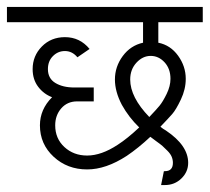

<svg xmlns="http://www.w3.org/2000/svg" viewBox="-36 -483 604 553"><path d="M102 -284Q102 -257 123.5 -244Q145 -231 178 -231H234V-191H186Q158 -191 140.5 -171Q123 -151 123 -122Q123 -84 149.5 -59.5Q176 -35 215 -35Q256 -35 303 -66Q331 -84 365 -116Q335 -145 315 -181Q295 -219 295 -254Q295 -291 317.5 -321.5Q340 -352 376 -360V-419H-16V-463H548V-419H420V-360Q455 -353 477 -322.5Q499 -292 499 -256Q499 -226 485 -196.5Q471 -167 460 -154.5Q449 -142 426 -118Q433 -112 442 -107Q506 -64 506 -14Q506 12 486.5 31Q467 50 439 50H428L436 10H439Q462 10 462 -14Q462 -23 458.5 -31.5Q455 -40 446 -49Q437 -58 432 -62.5Q427 -67 413 -77Q399 -87 397 -89Q363 -57 329 -34Q269 5 215 5Q158 5 118.5 -31.5Q79 -68 79 -122Q79 -168 114 -203Q90 -212 74 -233Q58 -254 58 -284Q58 -322 84.5 -349Q111 -376 151 -376Q194 -376 222 -342L187 -318Q172 -336 151 -336Q131 -336 116.5 -321.5Q102 -307 102 -284ZM394 -146Q414 -167 423.5 -178.5Q433 -190 444 -212.5Q455 -235 455 -256Q455 -285 438 -303.5Q421 -322 398 -322Q375 -322 357 -302.5Q339 -283 339 -254Q339 -203 394 -146Z"/></svg>

Font: Bhavuka
Style: Regular
Weight: 400
Version: 2.94.0; ttfautohint (v1.2) -l 7 -r 28 -G 50 -x 13 -D deva -f